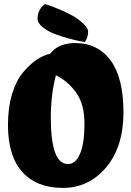

<svg xmlns="http://www.w3.org/2000/svg" viewBox="-20 -920 643 941"><path d="M201 -900Q210 -897 224 -892.5Q238 -888 274.5 -872.5Q311 -857 338.5 -841.5Q366 -826 389 -803.5Q412 -781 412 -765Q412 -738 396 -714Q387 -716 371 -718.5Q355 -721 315 -732Q275 -743 244.5 -755Q214 -767 189 -787Q164 -807 164 -828.5Q164 -850 173 -868Q182 -886 192 -893ZM92 -564Q155 -640 226 -657Q267 -709 348 -709Q459 -709 522 -624Q585 -539 585 -369.5Q585 -200 500 -99.5Q415 1 287.5 1Q160 1 89.5 -77Q19 -155 19 -308Q19 -392 39 -458.5Q59 -525 92 -564ZM254 -551Q229 -455 229 -344Q229 -116 313 -116Q351 -116 372.5 -167Q394 -218 394 -314Q394 -410 352.5 -467Q311 -524 254 -551Z"/></svg>

Font: Chela One Cyrilic
Style: Regular
Weight: 400
Designer: Miguel Hernandez
Foundry: LatinoType
Version: Version 1.001